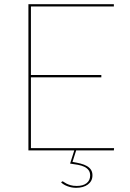

<svg xmlns="http://www.w3.org/2000/svg" viewBox="-20 -720 622 919"><path d="M344.5 0 327 55Q348.5 58.5 366 63Q383.5 67.5 396 74.8Q408.5 82 415.5 92.8Q422.5 103.5 422.5 119Q422.5 133.5 416.8 144.5Q411 155.5 400.5 163.2Q390 171 375.8 175Q361.5 179 344.5 179Q324 179 304 171.8Q284 164.5 272.5 153L274.5 151Q277.5 148 279.5 148Q281.5 148 286 151.5Q290.5 155 298.5 159Q306.5 163 318.2 166.5Q330 170 347.5 170Q377.5 170 394.5 156.8Q411.5 143.5 411.5 120Q411.5 104.5 404 94.5Q396.5 84.5 383.5 78.2Q370.5 72 353 68.8Q335.5 65.5 315.5 63L335.5 0H116V-700H525V-689H128V-361H465V-350H128V-11H526L525 0Z"/></svg>

Font: Lato 2
Style: Regular
Weight: 100
Designer: Lukasz Dziedzic with Adam Twardoch and Botio Nikoltchev
Foundry: tyPoland Lukasz Dziedzic
Version: Version 2.015; 2015-08-06; http://www.latofonts.com/